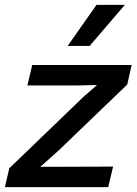

<svg xmlns="http://www.w3.org/2000/svg" viewBox="-25 -766 559 786"><path d="M370 -746H486L342 -578H252ZM-5 0 13 -77 316 -369 372 -418 286 -416H87L107 -500H514L496 -420L215 -150L140 -83L438 -84L418 0Z"/></svg>

Font: Elaine Sans Medium
Style: Italic
Weight: 500
Italic angle: -13°
Designer: Wei Huang
Foundry: Wei Huang
Version: Version 2.001;December 24, 2019;FontCreator 12.0.0.2547 64-b